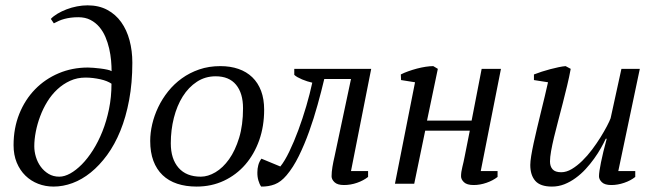

<svg xmlns="http://www.w3.org/2000/svg" viewBox="-20 -688 2453 719"><path d="M30.8 -144.5Q30.8 -208 52.2 -261.5Q73.7 -314.9 111.3 -353.5Q148.9 -392.1 199.7 -413.6Q250.5 -435.1 309.1 -435.1Q316.9 -435.1 329.8 -434.1Q342.8 -433.1 356.4 -431.4Q370.1 -429.7 381.6 -427.2Q393.1 -424.8 397.9 -421.4Q397.9 -439.5 396 -461.4Q394 -483.4 388.9 -505.9Q383.8 -528.3 374.8 -549.6Q365.7 -570.8 351.8 -587.2Q337.9 -603.5 318.6 -613.5Q299.3 -623.5 273.4 -623.5Q257.8 -623.5 245.1 -621.8Q232.4 -620.1 221.4 -617.2Q210.4 -614.3 200.9 -610.1Q191.4 -606 181.6 -600.6L170.4 -617.2Q179.7 -627.4 195.3 -636.7Q210.9 -646 229.5 -653.1Q248 -660.2 268.3 -664.1Q288.6 -668 308.1 -668Q350.1 -668 381.6 -651.1Q413.1 -634.3 433.8 -605.2Q454.6 -576.2 465.1 -537.1Q475.6 -498 475.6 -453.1Q475.6 -377.4 463.6 -313.5Q451.7 -249.5 430.7 -198Q409.7 -146.5 381.1 -107.4Q352.5 -68.4 319.8 -42Q287.1 -15.6 251.5 -2.4Q215.8 10.7 180.7 10.7Q149.9 10.7 122.8 0.2Q95.7 -10.3 75.2 -30.3Q54.7 -50.3 42.7 -79.1Q30.8 -107.9 30.8 -144.5ZM300.3 -397.5Q269 -397.5 242.7 -385.5Q216.3 -373.5 194.8 -353.5Q173.3 -333.5 157.2 -307.4Q141.1 -281.2 130.4 -252.4Q119.6 -223.6 114 -194.6Q108.4 -165.5 108.4 -140.1Q108.4 -120.6 114.5 -100.3Q120.6 -80.1 132.6 -63.7Q144.5 -47.4 161.9 -36.9Q179.2 -26.4 202.1 -26.4Q221.2 -26.4 242.9 -38.3Q264.6 -50.3 286.4 -72.3Q308.1 -94.2 328.1 -125.7Q348.1 -157.2 363.5 -195.8Q378.9 -234.4 388.2 -279.5Q397.5 -324.7 397.5 -374.5Q390.6 -379.4 379.9 -383.8Q369.1 -388.2 356 -391.1Q342.8 -394 328.4 -395.8Q314 -397.5 300.3 -397.5Z M542.5 -160.2Q542.5 -190.4 550 -222.9Q557.6 -255.4 572.5 -286.6Q587.4 -317.9 609.6 -345.7Q631.8 -373.5 660.9 -394.5Q689.9 -415.5 726.1 -428Q762.2 -440.4 805.2 -440.4Q842.8 -440.4 873 -429.9Q903.3 -419.4 924.8 -398.7Q946.3 -377.9 957.8 -347.4Q969.2 -316.9 969.2 -276.9Q969.2 -215.3 950.7 -162.8Q932.1 -110.4 898.7 -71.8Q865.2 -33.2 818.6 -11.2Q772 10.7 716.3 10.7Q675.8 10.7 643.6 0Q611.3 -10.7 588.9 -32.2Q566.4 -53.7 554.4 -85.7Q542.5 -117.7 542.5 -160.2ZM787.6 -402.3Q748.5 -402.3 717.3 -381.8Q686 -361.3 664.3 -326.7Q642.6 -292 631.1 -246.6Q619.6 -201.2 619.6 -151.4Q619.6 -92.8 648.7 -59.6Q677.7 -26.4 731.9 -26.4Q758.8 -26.4 786.9 -43Q814.9 -59.6 837.9 -91.8Q860.8 -124 875.5 -171.9Q890.1 -219.7 890.1 -282.7Q890.1 -338.9 864 -370.6Q837.9 -402.3 787.6 -402.3Z M1294.4 -392.1H1194.3Q1183.6 -346.7 1169.4 -295.7Q1155.3 -244.6 1137.7 -195.6Q1120.1 -146.5 1099.1 -103.8Q1078.1 -61 1053.2 -31.7Q1032.2 -6.8 1009 2.2Q985.8 11.2 958 10.7Q951.7 2 947.5 -12.5Q943.4 -26.9 943.8 -43Q943.8 -56.6 947.3 -69.6Q950.7 -82.5 959 -93.8L1029.8 -64.5Q1046.4 -85 1063.7 -121.1Q1081.1 -157.2 1097.2 -200.7Q1113.3 -244.1 1127 -290.8Q1140.6 -337.4 1149.4 -378.4Q1140.6 -380.4 1130.6 -383.5Q1120.6 -386.7 1111.3 -390.6Q1102.1 -394.5 1094.2 -398.9Q1086.4 -403.3 1082 -407.7V-430.2H1370.1L1294.4 -47.4H1358.4V-25.4Q1340.8 -11.7 1316.9 -3.4Q1293 4.9 1268.1 4.9Q1243.7 4.9 1232.7 -5.6Q1221.7 -16.1 1221.7 -27.8Q1221.7 -43.9 1224.9 -63Q1228 -82 1232.9 -102.5Z M1856 -430.2 1780.3 -47.4H1843.3V-25.4Q1825.7 -11.7 1801.5 -3.4Q1777.3 4.9 1753.9 4.9Q1728.5 4.9 1717.5 -5.6Q1706.5 -16.1 1706.5 -27.8Q1706.5 -43.5 1711.4 -62.7Q1716.3 -82 1720.2 -102.5L1739.3 -198.7H1572.3L1531.2 0H1459L1534.2 -379.9L1481.9 -388.2L1481 -409.2Q1493.2 -415.5 1509 -421.1Q1524.9 -426.8 1541.5 -431.2Q1558.1 -435.5 1574.2 -438Q1590.3 -440.4 1602.5 -440.4L1619.6 -430.2L1579.1 -236.3H1746.1L1783.7 -430.2Z M2358.9 -47.4V-25.4Q2341.8 -11.7 2317.4 -3.4Q2293 4.9 2269.5 4.9Q2244.6 4.9 2233.9 -5.6Q2223.1 -16.1 2223.1 -27.8Q2223.1 -43.5 2230.5 -79.8Q2237.8 -116.2 2252 -168.5H2248.5Q2241.2 -152.8 2230.2 -133.3Q2219.2 -113.8 2204.8 -93.8Q2190.4 -73.7 2173.1 -54.9Q2155.8 -36.1 2135.7 -21.5Q2115.7 -6.8 2093.5 2Q2071.3 10.7 2046.9 10.7Q2003.4 10.7 1984.6 -10.7Q1965.8 -32.2 1965.8 -70.3Q1965.8 -83 1969.2 -104.2Q1972.7 -125.5 1978.3 -151.6Q1983.9 -177.7 1991 -207.3Q1998 -236.8 2005.4 -267.1Q2012.7 -297.4 2019.8 -326.2Q2026.9 -355 2032.2 -379.9L1979.5 -388.2V-409.2Q1993.2 -414.6 2009 -419.7Q2024.9 -424.8 2040.8 -429Q2056.6 -433.1 2071.5 -436.3Q2086.4 -439.5 2098.1 -440.4L2117.2 -430.2Q2111.8 -400.4 2103.8 -367.2Q2095.7 -334 2087.2 -300.5Q2078.6 -267.1 2070.1 -234.9Q2061.5 -202.6 2054.7 -174.1Q2047.9 -145.5 2043.7 -122.1Q2039.6 -98.6 2039.6 -83.5Q2039.6 -64.9 2049.3 -54Q2059.1 -43 2081.5 -43Q2101.1 -43 2121.1 -54.9Q2141.1 -66.9 2160.4 -85.7Q2179.7 -104.5 2197.3 -127.9Q2214.8 -151.4 2228.8 -173.8Q2242.7 -196.3 2252.7 -215.3Q2262.7 -234.4 2266.6 -245.1L2307.1 -430.2H2376L2295.4 -47.4Z"/></svg>

Font: PT Astra Serif
Style: Italic
Weight: 400
Italic angle: -16°
Designer: A.Korolkova, I. Chaeva
Foundry: ParaType Ltd
Version: Version 1.001